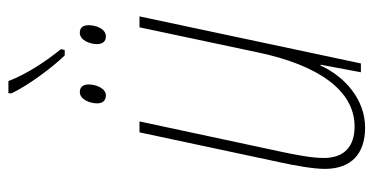

<svg xmlns="http://www.w3.org/2000/svg" viewBox="-236 -643 889 457"><g transform="rotate(-90 208.5 -414.5)"><path d="M305 -705H318L320 -714C290 -751 261 -795 244 -839H215V-831C235 -790 276 -735 305 -705ZM210 -607C227 -607 236 -631 236 -648C236 -662 229 -669 218 -669C200 -669 191 -645 191 -628C191 -614 198 -607 210 -607ZM350 -607C369 -607 377 -631 377 -648C377 -662 371 -669 359 -669C341 -669 332 -645 332 -628C332 -614 339 -607 350 -607ZM133 10C201 10 255 -39 281 -96H283L265 0H286L398 -527H372L312 -244C282 -102 222 -15 136 -15C89 -15 61 -39 61 -88C61 -117 68 -152 75 -186L148 -527H122L51 -194C43 -158 35 -113 35 -86C35 -22 72 10 133 10Z"/></g></svg>

Font: Noto Sans Condensed Thin
Style: Italic
Weight: 100
Width: 3
Italic angle: -12°
Designer: Monotype Design Team
Foundry: Monotype Imaging Inc.
Version: Version 2.013